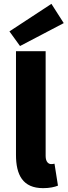

<svg xmlns="http://www.w3.org/2000/svg" viewBox="-20 -965 351 997"><path d="M204 12C238 12 264 6 281 -1L263 -115C255 -113 251 -113 245 -113C233 -113 217 -123 217 -155V-699H63V-161C63 -57 98 12 204 12ZM84 -726 311 -845 247 -945 29 -802Z"/></svg>

Font: DAIFUKU Sans
Style: Bold
Weight: 700
Designer: Original font ‘Source Han Sans JP’ : Paul D. Hunt
Foundry: Daifuku
Version: Version 1.000